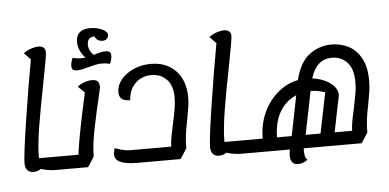

<svg xmlns="http://www.w3.org/2000/svg" viewBox="-60 -988 2500 1234"><g transform="rotate(-5 1190.0 -370.5)"><path d="M304 -60 291 25H260Q214 25 166 10Q143 25 117 25Q92 25 78 9.5Q64 -6 64 -36Q64 -86 98.5 -310.5Q133 -535 163 -697L122 -740Q141 -756 169 -765.5Q197 -775 218 -775Q239 -775 251 -765Q263 -755 263 -735Q263 -719 253.5 -667Q244 -615 232 -553Q199 -386 179 -264.5Q159 -143 159 -61V-60Z M590 -480 581 -439Q553 -322 532 -218Q511 -114 511 -40L469 25H290L303 -60H415Q416 -85 433 -180Q450 -275 490 -455L448 -496Q467 -512 493 -521Q519 -530 543 -530Q568 -530 579 -518.5Q590 -507 590 -480ZM680 -677Q680 -650 667 -624Q644 -631 617 -631Q594 -631 573 -626.5Q552 -622 523 -614Q478 -601 455 -601Q433 -601 425.5 -609Q418 -617 418 -632Q418 -654 431 -684Q459 -676 479 -676Q490 -676 514 -678Q492 -700 480 -727.5Q468 -755 468 -784Q468 -822 490.5 -843Q513 -864 558 -864Q602 -864 637 -848Q672 -832 671 -809Q670 -797 660.5 -786.5Q651 -776 633 -776Q626 -776 622 -777Q595 -780 582 -809Q536 -806 536 -760Q536 -722 567 -691Q576 -694 593 -698.5Q610 -703 620.5 -705Q631 -707 642 -707Q665 -707 672.5 -699.5Q680 -692 680 -677Z M1149 -366Q1149 -336 1144.5 -306.5Q1140 -277 1131 -228Q1119 -169 1113.5 -128.5Q1108 -88 1108 -40L1066 25H790Q713 25 677.5 8.5Q642 -8 642 -43Q642 -58 650 -82Q670 -74 697 -67Q724 -60 749 -60H1013Q1013 -86 1019 -119Q1025 -152 1036 -203Q1049 -260 1055.5 -300Q1062 -340 1062 -373Q1062 -449 1024 -489Q986 -529 925 -529Q863 -529 821.5 -488.5Q780 -448 776 -380Q741 -380 723 -393.5Q705 -407 705 -439Q705 -481 735 -518.5Q765 -556 816.5 -578.5Q868 -601 928 -601Q1029 -601 1089 -537.5Q1149 -474 1149 -366Z M1501 -60 1488 25H1457Q1411 25 1363 10Q1340 25 1314 25Q1289 25 1275 9.5Q1261 -6 1261 -36Q1261 -86 1295.5 -310.5Q1330 -535 1360 -697L1319 -740Q1338 -756 1366 -765.5Q1394 -775 1415 -775Q1436 -775 1448 -765Q1460 -755 1460 -735Q1460 -719 1450.5 -667Q1441 -615 1429 -553Q1396 -386 1376 -264.5Q1356 -143 1356 -61V-60Z M2317 -372Q2317 -336 2312 -302Q2307 -268 2298 -222Q2287 -169 2281.5 -128.5Q2276 -88 2276 -40L2234 25H1860Q1858 49 1862.5 71.5Q1867 94 1878 100Q1867 110 1849.5 116.5Q1832 123 1815 123Q1789 123 1777.5 106.5Q1766 90 1766 64Q1766 45 1771 25H1486L1499 -60H1603Q1603 -154 1639 -230Q1675 -306 1734 -354Q1793 -402 1861 -415Q1889 -529 1953 -576.5Q2017 -624 2095 -624Q2155 -624 2205 -598.5Q2255 -573 2286 -516.5Q2317 -460 2317 -372ZM2202 -195Q2216 -262 2222 -298Q2228 -334 2228 -371Q2228 -456 2189 -497.5Q2150 -539 2091 -539Q1990 -539 1954 -418Q2011 -409 2047.5 -388.5Q2084 -368 2100 -343.5Q2116 -319 2115 -296L2067 -60H2180Q2180 -103 2202 -195ZM1936 -338 1880 -60H1976L2029 -321Q2015 -327 1990 -332.5Q1965 -338 1936 -338ZM1790 -60 1842 -319Q1774 -290 1735.5 -225Q1697 -160 1695 -60Z"/></g></svg>

Font: Lemonada Light
Style: Regular
Weight: 300
Designer: Mohamed Gaber (Arabic) Eduardo Tunni (Latin)
Foundry: Kief Type Foundry
Version: Version 3.006